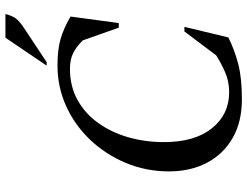

<svg xmlns="http://www.w3.org/2000/svg" viewBox="-122 -780 912 708"><g transform="rotate(-90 334.0 -426.0)"><path d="M322 10Q238 10 178.5 -24.5Q119 -59 87.5 -119.5Q56 -180 56 -259Q56 -343 87 -417.5Q118 -492 172 -549Q226 -606 296.5 -638Q367 -670 446 -670Q504 -670 543 -659Q582 -648 627 -622L603 -444H586L539 -577Q516 -600 492.5 -612Q469 -624 434 -624Q370 -624 320 -596.5Q270 -569 235 -520.5Q200 -472 182 -409.5Q164 -347 164 -277Q164 -164 215 -100.5Q266 -37 348 -37Q388 -37 422 -52Q456 -67 484 -85L572 -202H589L550 -40Q504 -17 452 -3.5Q400 10 322 10ZM446 -710 549 -862H636Q633 -847 625 -831.5Q617 -816 593 -799L459 -710Z"/></g></svg>

Font: Spectral SC Medium
Style: Italic
Weight: 500
Italic angle: -10°
Designer: Jean-Baptiste Levee
Foundry: Production Type
Version: Version 2.001